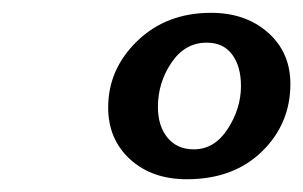

<svg xmlns="http://www.w3.org/2000/svg" viewBox="-20 -660 471 298"><path d="M270 -381.8Q215.8 -381.8 181.9 -412.8Q147.9 -443.8 147.9 -493.2Q147.9 -552.7 193.1 -596.4Q238.3 -640.1 307.6 -640.1Q361.3 -640.1 396 -609.4Q430.7 -578.6 430.7 -529.8Q430.7 -467.8 386.5 -424.8Q342.3 -381.8 270 -381.8ZM280.8 -428.2Q313 -428.2 333.5 -460Q354 -491.7 354 -526.4Q354 -557.1 340.3 -575.4Q326.7 -593.8 300.8 -593.8Q267.1 -593.8 246.1 -562.7Q225.1 -531.7 225.1 -494.1Q225.1 -464.4 240 -446.3Q254.9 -428.2 280.8 -428.2Z"/></svg>

Font: Elstob 6pt SemiBold
Style: Italic
Weight: 600
Italic angle: -20°
Designer: Peter S. Baker
Version: Version 1.015